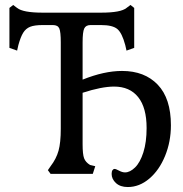

<svg xmlns="http://www.w3.org/2000/svg" viewBox="-20 -701 738 774"><path d="M430 0Q430 -10 433.5 -15Q437 -20 442 -20Q447 -20 460 -13Q473 -6 484 -6Q504 -6 524.5 -26Q545 -46 558 -87Q571 -128 571 -185Q571 -267 537 -309.5Q503 -352 440 -352Q390 -352 313 -327V-120Q313 -79 319 -63Q325 -47 343 -36L364 -31L354 0H184L173 -15L184 -31Q207 -61 216 -93.5Q225 -126 225 -182V-530Q225 -573 219 -586.5Q213 -600 193 -600H152Q119 -600 101.5 -593Q84 -586 73.5 -569Q63 -552 54 -519L49 -497L18 -508V-669L33 -681L49 -669Q73 -650 151 -650H388Q467 -650 490 -669L506 -681L521 -669V-508L490 -497L485 -519Q472 -568 453 -584Q434 -600 387 -600H345Q326 -600 319.5 -586Q313 -572 313 -530V-380Q400 -415 472 -415Q563 -415 616 -359.5Q669 -304 669 -196Q669 -130 645.5 -72.5Q622 -15 582 19Q542 53 495 53Q465 53 447.5 37Q430 21 430 0Z"/></svg>

Font: Kurale
Style: Regular
Weight: 400
Designer: Eduardo Rodriguez Tunni
Foundry: Eduardo Rodriguez Tunni
Version: Version 2.000